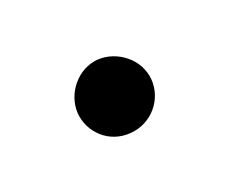

<svg xmlns="http://www.w3.org/2000/svg" viewBox="-41 -420 383 322"><g transform="rotate(-30 150.5 -258.5)"><path d="M151 -191C189 -191 219 -222 219 -258C219 -296 185 -326 151 -326C114 -326 83 -293 83 -258C83 -223 110 -191 151 -191Z"/></g></svg>

Font: Libertinus Serif Semibold
Style: Regular
Weight: 600
Designer: Philipp H. Poll, Khaled Hosny
Foundry: Caleb Maclennan
Version: Version 7.050;RELEASE